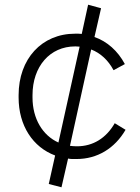

<svg xmlns="http://www.w3.org/2000/svg" viewBox="-20 -669 595 815"><path d="M228 -64C161 -94 118 -165 118 -255V-265C118 -387 192 -472 299 -472H301C306 -472 312 -471 318 -471ZM367 -459C406 -444 439 -414 462 -371L510 -397C480 -453 435 -493 381 -512L409 -634L354 -649L327 -525C322 -525 318 -526 313 -526H299C157 -526 59 -419 59 -265V-255C59 -135 120 -44 214 -9L187 112L241 126L269 4C274 5 280 6 286 6H305C393 6 467 -39 513 -118L467 -146C431 -83 375 -48 307 -48H305C295 -48 286 -49 277 -50Z"/></svg>

Font: Fixel Display Light
Style: Regular
Weight: 300
Designer: AlfaBravo + MacPaw
Foundry: Kyrylo Tkachov, Marchela Mozhyna, Serhii Makarenko, Maria Weinstein, Zakhar Kryvoshyya
Version: Version 1.211